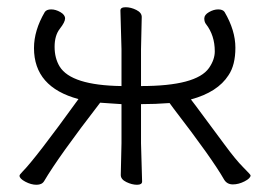

<svg xmlns="http://www.w3.org/2000/svg" viewBox="-20 -502 748 531"><path d="M314 -18 316 -106V-214Q301 -215 286 -216Q271 -217 257 -218Q142 -69 102 -1Q96 9 81 9Q66 9 50 0.5Q34 -8 34 -16Q34 -19 42 -27Q77 -62 197 -228Q74 -261 74 -369Q74 -418 104 -469Q109 -476 121.5 -476Q134 -476 147 -468.5Q160 -461 160 -451Q160 -441 145.5 -422.5Q131 -404 131 -372.5Q131 -341 145 -318Q177 -266 316 -264V-366L313 -473Q313 -482 327.5 -482Q342 -482 357 -474.5Q372 -467 372 -455L370 -366V-264Q523 -264 558 -314Q574 -337 574 -360Q574 -404 550 -435Q545 -441 545 -451Q545 -461 558 -468.5Q571 -476 583.5 -476Q596 -476 601 -469Q631 -418 631 -370Q631 -322 612 -294Q582 -247 508 -227L521 -210Q534 -192 552.5 -167.5Q571 -143 601.5 -101.5Q632 -60 652.5 -39.5Q673 -19 673 -17Q673 -9 656.5 -0.5Q640 8 624 8Q608 8 600 -5Q567 -63 460 -202L449 -217Q410 -214 370 -214V-106L373 0Q373 9 359 9Q345 9 329.5 1.5Q314 -6 314 -18Z"/></svg>

Font: LXGW WenKai Lite Light
Style: Regular
Weight: 300
Designer: LXGW / Fontworks Inc.
Foundry: LXGW / Fontworks Inc.
Version: Version 1.511; March 25, 2025